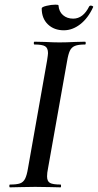

<svg xmlns="http://www.w3.org/2000/svg" viewBox="-20 -804 420 824"><path d="M23 -12Q52 -12 66 -17Q80 -22 87.5 -36.5Q95 -51 100 -81L182 -544Q186 -570 186 -576Q186 -598 173.5 -605.5Q161 -613 128 -613Q125 -613 125 -619Q125 -625 128 -625L173 -624Q211 -622 235 -622Q265 -622 303 -624L345 -625Q348 -625 348 -619Q348 -613 345 -613Q316 -613 301.5 -607Q287 -601 280 -586.5Q273 -572 268 -542L186 -81Q182 -62 182 -47Q182 -26 194.5 -19Q207 -12 240 -12Q242 -12 242 -6Q242 0 240 0Q213 0 197 -1L131 -2L69 -1Q52 0 23 0Q20 0 20 -6Q20 -12 23 -12ZM159 -768Q159 -774 179.5 -779Q200 -784 218 -784Q231 -784 231 -781Q233 -754 250.5 -739Q268 -724 294 -724Q337 -724 363 -777Q366 -780 369 -780Q373 -780 377 -778Q381 -776 380 -774Q358 -726 324.5 -700Q291 -674 254 -674Q212 -674 185.5 -699.5Q159 -725 159 -768Z"/></svg>

Font: Cormorant Garamond SemiBold
Style: Italic
Weight: 600
Italic angle: -10°
Designer: Christian Thalmann (Catharsis Fonts)
Foundry: Catharsis Fonts
Version: Version 4.000